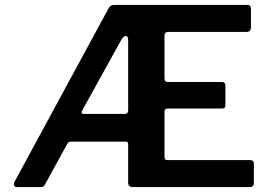

<svg xmlns="http://www.w3.org/2000/svg" viewBox="-20 -762 1095 782"><path d="M998 -110Q1014 -110 1014 -96V-15Q1014 -9 1010 -4.5Q1006 0 997 0H521Q502 0 502 -18V-175Q502 -185 493 -185H269Q258 -185 254 -176L164 -12Q162 -6 157.5 -3Q153 0 144 0H48Q40 0 37.5 -7Q35 -14 41 -25L420 -724Q425 -734 431 -738Q437 -742 447 -742H989Q1002 -742 1002 -727V-651Q1002 -632 984 -632H667Q650 -632 650 -618V-443Q650 -428 664 -428H883Q898 -428 898 -413V-332Q898 -327 895 -323.5Q892 -320 884 -320H663Q650 -320 650 -308V-122Q650 -110 661 -110H998ZM488 -298Q502 -298 502 -313V-598Q502 -615 492.5 -615.5Q483 -616 473 -598L316 -314Q307 -298 321 -298H488Z"/></svg>

Font: Libre Franklin SemiBold
Style: Regular
Weight: 600
Designer: Pablo Impallari, Rodrigo Fuenzalida, Nhung Nguyen
Foundry: Impallari Type
Version: Version 3.000